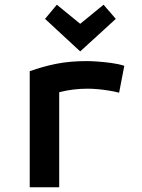

<svg xmlns="http://www.w3.org/2000/svg" viewBox="-20 -794 600 814"><path d="M106 0V-492Q161 -512 218.5 -523.5Q276 -535 348 -535Q366 -535 394 -533Q422 -531 452 -527Q482 -523 507 -515L485 -401Q466 -406 441.5 -410Q417 -414 394 -416Q371 -418 352 -418Q322 -418 292 -414.5Q262 -411 231 -403V0ZM320 -576 171 -714 221 -774 320 -693 419 -774 471 -714Z"/></svg>

Font: Ubuntu Sans Mono SemiBold
Style: Regular
Weight: 600
Monospace: yes
Designer: Dalton Maag Ltd
Foundry: Dalton Maag Ltd
Version: Version 1.006